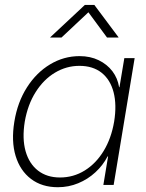

<svg xmlns="http://www.w3.org/2000/svg" viewBox="-20 -762 602 791"><path d="M218.3 9.3Q152.8 9.3 107.9 -24.7Q63 -58.6 44.4 -119.4Q25.9 -180.2 39.1 -260.7Q52.2 -341.3 91.1 -402.1Q129.9 -462.9 186.3 -496.8Q242.7 -530.8 307.6 -530.8Q352.1 -530.8 386.7 -513.9Q421.4 -497.1 443.1 -468.5Q464.8 -439.9 470.7 -402.8H472.2L492.2 -522.5H534.7L448.2 0H405.8L425.3 -117.7H423.3Q404.3 -81.1 373 -52.2Q341.8 -23.4 302.2 -7.1Q262.7 9.3 218.3 9.3ZM227.1 -30.8Q282.7 -30.8 329.1 -59.6Q375.5 -88.4 407 -140.1Q438.5 -191.9 450.2 -260.7Q461.4 -330.1 448 -381.8Q434.6 -433.6 398.7 -462.2Q362.8 -490.7 307.1 -490.7Q253.4 -490.7 206.5 -462.6Q159.7 -434.6 127 -382.8Q94.2 -331.1 82 -260.7Q70.8 -190.9 85.4 -139.2Q100.1 -87.4 136.7 -59.1Q173.3 -30.8 227.1 -30.8ZM233.4 -607.4H186.5L187 -608.4L329.6 -741.7H368.7L468.3 -608.4L467.8 -607.4H420.9L344.2 -711.4Z"/></svg>

Font: Inter 28pt ExtraLight
Style: Italic
Weight: 250
Italic angle: -9.3988°
Designer: Rasmus Andersson
Foundry: rsms
Version: Version 4.001;git-66647c0bb